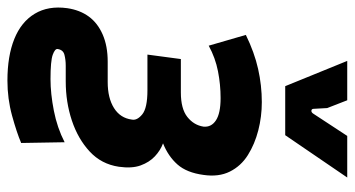

<svg xmlns="http://www.w3.org/2000/svg" viewBox="-263 -551 955 517"><g transform="rotate(90 214.5 -292.5)"><path d="M173 165Q107 165 61 146.5Q15 128 -7 91.5Q-29 55 -22 4Q-17 -30 0.5 -54Q18 -78 49 -91.5Q80 -105 122 -105H177Q220 -105 247 -122Q274 -139 278 -170Q281 -184 264 -198Q247 -212 199 -212H103L115 -302H205Q249 -302 271 -319.5Q293 -337 297 -363Q299 -384 280 -396.5Q261 -409 220 -409Q184 -409 148 -402Q112 -395 79 -377L50 -477Q97 -500 141.5 -510Q186 -520 231 -520Q270 -520 307 -510.5Q344 -501 373.5 -482.5Q403 -464 418 -434Q433 -404 427 -363Q421 -318 399 -293Q377 -268 342 -254Q361 -247 377 -232Q393 -217 401.5 -193.5Q410 -170 405 -135Q398 -88 364 -56.5Q330 -25 280.5 -8.5Q231 8 175 8H133Q117 8 103.5 11.5Q90 15 88 30Q87 37 103.5 43Q120 49 169 49Q208 49 254 40Q300 31 339 11L341 128Q313 140 267.5 152.5Q222 165 173 165ZM188 -583 120 -750H226L247 -696L249 -660Q249 -654 254 -653.5Q259 -653 263 -660L322 -750H434L320 -583Z"/></g></svg>

Font: Finlandica SemiBold
Style: Italic
Weight: 600
Italic angle: -8°
Designer: Niklas Ekholm, Juho Hiilivirta, Jaakko Suomalainen
Foundry: Helsinki Type Studio
Version: Version 1.063